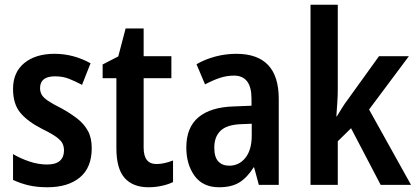

<svg xmlns="http://www.w3.org/2000/svg" viewBox="-20 -780 1754 810"><path d="M367 -155Q367 -73 317 -31.5Q267 10 180 10Q136 10 101.5 2Q67 -6 35 -21V-130Q65 -112 103 -99Q141 -86 179 -86Q215 -86 232.5 -101.5Q250 -117 250 -145Q250 -161 244 -174Q238 -187 218.5 -201.5Q199 -216 158 -236Q97 -267 66 -304Q35 -341 35 -405Q35 -475 82.5 -514Q130 -553 210 -553Q290 -553 362 -513L326 -422Q298 -437 271.5 -447.5Q245 -458 212 -458Q149 -458 149 -408Q149 -393 156 -380.5Q163 -368 183 -354.5Q203 -341 241 -322Q277 -302 305.5 -280Q334 -258 350.5 -228.5Q367 -199 367 -155Z M640 -88Q657 -88 674.5 -92Q692 -96 710 -103V-12Q690 -2 662.5 4Q635 10 606 10Q541 10 506 -29Q471 -68 471 -155V-450H413V-508L479 -542L510 -660H586V-543H703V-450H586V-157Q586 -88 640 -88Z M977 -553Q1156 -553 1156 -363V0H1072L1052 -74H1050Q1023 -31 990 -10.5Q957 10 904 10Q836 10 801 -38Q766 -86 766 -158Q766 -242 817 -285Q868 -328 966 -331L1041 -334V-364Q1041 -461 967 -461Q937 -461 908 -451.5Q879 -442 845 -424L809 -509Q845 -530 888.5 -541.5Q932 -553 977 -553ZM993 -256Q935 -253 909.5 -227.5Q884 -202 884 -157Q884 -117 901 -99Q918 -81 947 -81Q989 -81 1015.5 -114.5Q1042 -148 1042 -208V-258Z M1405 -406Q1405 -375 1403 -347Q1401 -319 1399 -289H1401Q1414 -310 1424.5 -327Q1435 -344 1448 -361L1579 -543H1705L1537 -318L1714 0H1586L1461 -239L1405 -184V0H1290V-760H1405Z"/></svg>

Font: Noto Sans Sinhala Condensed SemiBold
Style: Regular
Weight: 600
Width: 3
Designer: Jelle Bosma - Monotype Design Team
Foundry: Monotype Imaging Inc.
Version: Version 2.006; ttfautohint (v1.8.4.7-5d5b)